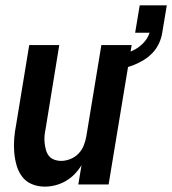

<svg xmlns="http://www.w3.org/2000/svg" viewBox="-20 -688 642 716"><path d="M147 8Q121 8 98.5 -1.5Q76 -11 62 -30Q48 -49 41.5 -72.5Q35 -96 33 -121Q31 -146 33 -171.5Q35 -197 40 -222L89 -520H201L150 -207Q147 -193 146 -180Q145 -167 146.5 -154Q148 -141 151.5 -128.5Q155 -116 162.5 -106.5Q170 -97 182.5 -92.5Q195 -88 208 -88Q225 -88 242.5 -95Q260 -102 273 -115.5Q286 -129 292.5 -146Q299 -163 302 -180L358 -520H471L385 0H272L284 -72Q273 -54 258 -38.5Q243 -23 224.5 -12.5Q206 -2 186 3Q166 8 147 8ZM399 -424 390 -477Q411 -480 433 -485Q455 -490 475.5 -499.5Q496 -509 513 -526Q530 -543 537 -564L538 -566H484L501 -668H602L585 -566Q582 -546 573 -526.5Q564 -507 549.5 -491.5Q535 -476 516.5 -464.5Q498 -453 478.5 -445.5Q459 -438 439 -432.5Q419 -427 399 -424Z"/></svg>

Font: Iosevka SS04
Style: Bold Italic
Weight: 700
Italic angle: -9°
Monospace: yes
Designer: Belleve Invis
Foundry: Belleve Invis
Version: Version 19.0.0; ttfautohint (v1.8.4)